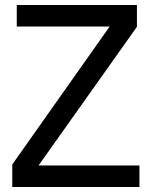

<svg xmlns="http://www.w3.org/2000/svg" viewBox="-20 -747 599 767"><path d="M134 -86H537V0H29V-90L418 -641H47V-727H527V-640Z"/></svg>

Font: Yekan
Style: Regular
Weight: 400
Designer: ParsMizban Co
Foundry: ParsMizban Co
Version: Version 2.000